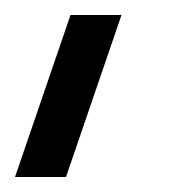

<svg xmlns="http://www.w3.org/2000/svg" viewBox="-35 -134 255 256"><path d="M-15 102 59 -114H127L53 102Z"/></svg>

Font: Zilla Slab Regular
Style: Italic
Weight: 400
Italic angle: -6°
Designer: Typotheque.com
Foundry: Typotheque type foundry
Version: Version 1.1; 2017; ttfautohint (v1.6)